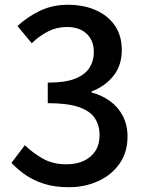

<svg xmlns="http://www.w3.org/2000/svg" viewBox="-20 -770 610 804"><path d="M268 14Q210 14 165.5 0Q121 -14 87 -37.5Q53 -61 28 -88L84 -162Q117 -130 159 -106Q201 -82 258 -82Q300 -82 331 -96.5Q362 -111 379.5 -138Q397 -165 397 -204Q397 -244 377.5 -274.5Q358 -305 310.5 -321.5Q263 -338 180 -338V-424Q253 -424 294.5 -440.5Q336 -457 354.5 -486Q373 -515 373 -552Q373 -600 343 -628.5Q313 -657 260 -657Q218 -657 181.5 -638.5Q145 -620 113 -589L53 -661Q97 -701 149 -725.5Q201 -750 264 -750Q330 -750 381 -727.5Q432 -705 461 -663Q490 -621 490 -560Q490 -497 455.5 -453Q421 -409 363 -387V-383Q405 -372 439.5 -347.5Q474 -323 494 -285Q514 -247 514 -198Q514 -132 480.5 -84.5Q447 -37 391 -11.5Q335 14 268 14Z"/></svg>

Font: Noto Sans SC Thin Medium
Style: Regular
Weight: 500
Version: Version 2.004-H2;hotconv 1.0.118;makeotfexe 2.5.65603